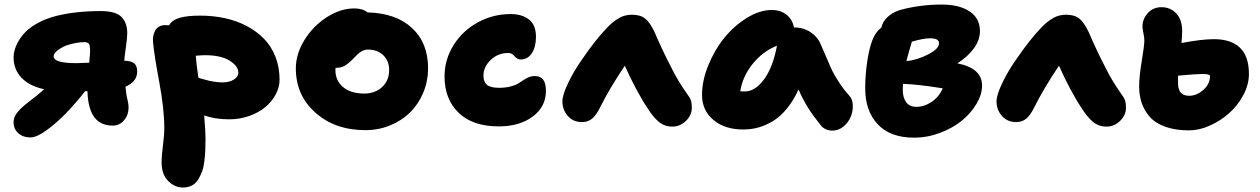

<svg xmlns="http://www.w3.org/2000/svg" viewBox="-20 -567 5564 848"><path d="M113.8 40Q82 40 61 21.5Q40 2.9 40 -27.8Q40 -47.9 53.7 -66.7Q67.4 -85.4 95.2 -107.9Q147 -147 174.8 -172.9Q109.9 -187 75 -223.6Q40 -260.3 40 -313Q40 -337.4 50.5 -363Q61 -388.7 82.3 -414.6Q103.5 -440.4 141.6 -462.4Q179.7 -484.4 230 -497.1Q315.9 -518.1 424.8 -518.1Q491.2 -518.1 516.6 -492.2Q542 -466.3 542 -419.9Q542 -400.4 536.1 -359.6Q530.3 -318.8 528.8 -298.8Q556.2 -298.8 571 -288.3Q585.9 -277.8 585.9 -251Q585.9 -206.1 534.2 -184.1Q537.1 -148.4 543.9 -123Q547.9 -105.5 547.9 -92.8Q547.9 -59.1 527.8 -35.6Q507.8 -12.2 478 -12.2Q406.2 -12.2 380.9 -78.1Q367.7 -112.3 366.2 -164.1H356Q315.9 -113.3 273.9 -69.3Q231.9 -25.4 187 7.3Q142.1 40 113.8 40ZM216.8 -317.9Q216.8 -288.1 317.9 -288.1Q332 -288.1 374 -290Q377.9 -330.1 377.9 -342.8Q377.9 -365.2 373 -373Q368.2 -380.9 353 -380.9Q317.9 -380.9 272.9 -366.2Q250 -356.9 233.4 -343.8Q216.8 -330.6 216.8 -317.9Z M787.6 261.2Q751.5 261.2 722.7 232.2Q693.8 203.1 693.8 150.9Q693.8 119.6 699.7 75.4Q705.6 31.2 705.6 -2Q705.6 -86.4 682.9 -207.3Q660.2 -328.1 655.8 -382.8Q654.8 -395 656.7 -406.7Q658.7 -418.5 664.3 -430.2Q669.9 -441.9 681.6 -449Q693.4 -456.1 710.4 -456.1Q720.7 -456.1 726.6 -455.1Q740.7 -479 774.2 -488.5Q807.6 -498 863.8 -498Q920.9 -498 972.9 -486.8Q1024.9 -475.6 1069.1 -452.4Q1113.3 -429.2 1145.8 -396Q1178.2 -362.8 1196.5 -316.4Q1214.8 -270 1214.8 -214.8Q1214.8 -182.1 1198 -150.4Q1181.2 -118.7 1152.1 -94.2Q1123 -69.8 1081.1 -54.9Q1039.1 -40 992.7 -40Q930.7 -40 881.8 -57.1Q887.7 11.2 887.7 45.9Q887.7 74.7 886.7 96.4Q885.7 118.2 882.6 145Q879.4 171.9 872.3 190.9Q865.2 210 854.7 226.8Q844.2 243.7 827.1 252.4Q810.1 261.2 787.6 261.2ZM885.7 -323.2Q869.1 -323.2 844.7 -320.8Q846.7 -288.1 856.4 -223.1Q858.9 -222.7 877.7 -217.3Q896.5 -211.9 904.5 -210Q912.6 -208 929.7 -205.6Q946.8 -203.1 962.9 -203.1Q993.2 -203.1 1012.9 -215.6Q1032.7 -228 1032.7 -246.1Q1032.7 -274.9 994.1 -299.1Q955.6 -323.2 885.7 -323.2Z M1593.8 7.8Q1460 7.8 1373.3 -69.1Q1286.6 -146 1286.6 -265.1Q1286.6 -328.6 1324.7 -390.4Q1362.8 -452.1 1423.3 -491Q1483.9 -529.8 1545.4 -529.8Q1581.5 -529.8 1603.5 -512.2Q1729.5 -508.8 1800 -443.1Q1870.6 -377.4 1870.6 -266.1Q1870.6 -208.5 1849.4 -157.7Q1828.1 -106.9 1791.3 -70.6Q1754.4 -34.2 1703.1 -13.2Q1651.9 7.8 1593.8 7.8ZM1461.4 -257.8Q1461.4 -210.4 1495.6 -182.1Q1529.8 -153.8 1588.4 -153.8Q1636.7 -153.8 1667.7 -182.6Q1698.7 -211.4 1698.7 -257.8Q1698.7 -298.3 1672.6 -323.2Q1646.5 -348.1 1604.5 -348.1Q1591.8 -348.1 1579.6 -341.6Q1567.4 -335 1560.8 -328.6Q1554.2 -322.3 1536.6 -304.2Q1515.6 -283.2 1499.8 -275.1Q1483.9 -267.1 1462.4 -267.1Q1461.4 -264.2 1461.4 -257.8Z M2183.1 -8.8Q2067.4 -8.8 2005.4 -69.1Q1943.4 -129.4 1943.4 -229Q1943.4 -304.2 1983.4 -367.9Q2023.4 -431.6 2090.6 -468.3Q2157.7 -504.9 2235.4 -504.9Q2285.2 -504.9 2316.2 -481Q2347.2 -457 2347.2 -403.8Q2347.2 -360.4 2329.1 -332.3Q2311 -304.2 2279.3 -304.2Q2264.2 -304.2 2252.7 -318.6Q2241.2 -333 2225.1 -333Q2179.2 -333 2147.2 -302.2Q2115.2 -271.5 2115.2 -232.9Q2115.2 -206.1 2130.4 -192.6Q2145.5 -179.2 2184.1 -179.2Q2211.9 -179.2 2233.4 -184.6Q2254.9 -189.9 2267.6 -197.5Q2280.3 -205.1 2291 -212.6Q2301.8 -220.2 2314.5 -225.6Q2327.1 -231 2342.3 -231Q2367.2 -231 2379.2 -215.1Q2391.1 -199.2 2391.1 -165Q2391.1 -95.7 2332.8 -52.2Q2274.4 -8.8 2183.1 -8.8Z M2550.8 -27.8Q2511.2 -27.8 2487.5 -55.2Q2463.9 -82.5 2463.9 -119.1Q2463.9 -147.9 2490.2 -202.4Q2516.6 -256.8 2549.8 -303.2Q2610.8 -393.1 2665.5 -449.2Q2690.4 -474.1 2715.3 -488Q2740.2 -502 2771.5 -502Q2808.1 -502 2829.3 -485.1Q2850.6 -468.3 2870.6 -425.8Q2906.2 -342.8 2947.8 -263.2Q2973.1 -211.4 3013.7 -153.8Q3026.4 -137.2 3031 -124.5Q3035.6 -111.8 3035.6 -91.8Q3035.6 -58.1 3009.5 -33Q2983.4 -7.8 2949.7 -7.8Q2914.6 -7.8 2889.2 -29.3Q2863.8 -50.8 2838.9 -90.8Q2817.4 -122.1 2789.1 -175.3Q2760.7 -228.5 2739.7 -276.9Q2671.9 -176.3 2629.9 -91.8Q2613.8 -58.6 2595.5 -43.2Q2577.1 -27.8 2550.8 -27.8Z M3262.7 4.9Q3181.6 4.9 3131.1 -37.1Q3080.6 -79.1 3080.6 -147.9Q3080.6 -210.4 3108.2 -278.3Q3135.7 -346.2 3179 -399.7Q3222.2 -453.1 3278.8 -488Q3335.4 -522.9 3389.6 -522.9Q3426.3 -522.9 3452.9 -502.7Q3479.5 -482.4 3486.8 -445.8Q3528.3 -445.8 3559.8 -425Q3591.3 -404.3 3604.5 -372.1Q3612.8 -354.5 3630.4 -312.5Q3647.9 -270.5 3657.2 -251.7Q3666.5 -232.9 3686.5 -202.1Q3706.5 -171.4 3731.4 -144Q3745.6 -128.9 3746.6 -102.5Q3747.6 -76.2 3737.5 -51.5Q3727.5 -26.9 3705.8 -8.5Q3684.1 9.8 3656.7 9.8Q3624 9.8 3605.5 -13.2Q3571.8 -54.7 3549.3 -90.3Q3526.9 -126 3506.8 -171.9Q3484.9 -123.5 3456.3 -88.4Q3427.7 -53.2 3395.8 -33.4Q3363.8 -13.7 3331.1 -4.4Q3298.3 4.9 3262.7 4.9ZM3269.5 -163.1Q3314.9 -163.1 3354.2 -216.1Q3393.6 -269 3411.6 -365.2Q3347.7 -339.4 3303.5 -283.9Q3259.3 -228.5 3249.5 -164.1Q3256.3 -163.1 3269.5 -163.1Z M4017.1 41Q3912.1 41 3856.7 -18.1Q3801.3 -77.1 3801.3 -176.8Q3801.3 -241.2 3812 -306.6Q3822.8 -372.1 3840.3 -405.8Q3849.1 -425.3 3873 -445.8Q3877.4 -469.7 3898.4 -490.2Q3919.4 -510.7 3952.1 -522Q4042 -546.9 4139.2 -546.9Q4216.8 -546.9 4262.5 -516.6Q4308.1 -486.3 4308.1 -429.2Q4308.1 -390.6 4281.7 -354Q4255.4 -317.4 4208.5 -287.1Q4317.4 -266.1 4317.4 -189Q4317.4 -149.9 4293 -108.6Q4268.6 -67.4 4228.5 -34.4Q4188.5 -1.5 4132.1 19.8Q4075.7 41 4017.1 41ZM4088.4 -397.9Q4057.6 -397.9 4007.3 -382.8Q4004.9 -373.5 3996.3 -344.7Q3987.8 -315.9 3983.4 -296.9Q4032.2 -302.2 4079.8 -326.9Q4127.4 -351.6 4127.4 -376Q4127.4 -397.9 4088.4 -397.9ZM3967.3 -169.9Q3967.3 -136.2 3982.2 -115.7Q3997.1 -95.2 4026.4 -95.2Q4062 -95.2 4094.2 -116.7Q4126.5 -138.2 4144 -176.8Q4040 -193.8 3968.3 -196.8Q3967.3 -188 3967.3 -169.9Z M4468.3 -27.8Q4428.7 -27.8 4405 -55.2Q4381.3 -82.5 4381.3 -119.1Q4381.3 -147.9 4407.7 -202.4Q4434.1 -256.8 4467.3 -303.2Q4528.3 -393.1 4583 -449.2Q4607.9 -474.1 4632.8 -488Q4657.7 -502 4689 -502Q4725.6 -502 4746.8 -485.1Q4768.1 -468.3 4788.1 -425.8Q4823.7 -342.8 4865.2 -263.2Q4890.6 -211.4 4931.2 -153.8Q4943.8 -137.2 4948.5 -124.5Q4953.1 -111.8 4953.1 -91.8Q4953.1 -58.1 4927 -33Q4900.9 -7.8 4867.2 -7.8Q4832 -7.8 4806.6 -29.3Q4781.2 -50.8 4756.3 -90.8Q4734.9 -122.1 4706.5 -175.3Q4678.2 -228.5 4657.2 -276.9Q4589.4 -176.3 4547.4 -91.8Q4531.2 -58.6 4512.9 -43.2Q4494.6 -27.8 4468.3 -27.8Z M5231.9 8.8Q5171.9 8.8 5127.7 -6.8Q5083.5 -22.5 5058.8 -50.3Q5034.2 -78.1 5022.7 -111.6Q5011.2 -145 5011.2 -185.1Q5011.2 -227.5 5022.7 -297.1Q5034.2 -366.7 5034.2 -388.2Q5034.2 -401.4 5030 -420.9Q5025.9 -440.4 5025.9 -449.2Q5025.9 -483.4 5049.6 -509.3Q5073.2 -535.2 5109.9 -535.2Q5149.9 -535.2 5175.5 -507.3Q5201.2 -479.5 5201.2 -430.2Q5201.2 -405.8 5198.2 -377Q5287.6 -394 5340.8 -394Q5496.1 -394 5496.1 -240.2Q5496.1 -193.4 5471.4 -147.2Q5446.8 -101.1 5408.7 -67.1Q5370.6 -33.2 5323.2 -12.2Q5275.9 8.8 5231.9 8.8ZM5183.1 -230Q5183.1 -226.6 5182.9 -218Q5182.6 -209.5 5182.9 -204.8Q5183.1 -200.2 5183.3 -192.1Q5183.6 -184.1 5185.1 -179.4Q5186.5 -174.8 5188.7 -168.5Q5190.9 -162.1 5194.6 -158.4Q5198.2 -154.8 5203.4 -151.1Q5208.5 -147.5 5216.1 -145.8Q5223.6 -144 5232.9 -144Q5265.1 -144 5294.7 -169.9Q5324.2 -195.8 5324.2 -231.9Q5324.2 -240.2 5289.1 -240.2Q5263.7 -240.2 5183.1 -232.9Z"/></svg>

Font: Shantell Sans Irregular
Style: Regular
Weight: 800
Designer: Stephen Nixon, Anya Danilova, Shantell Martin
Foundry: Arrow Type
Version: Version 1.006;[9816181b4]